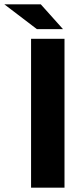

<svg xmlns="http://www.w3.org/2000/svg" viewBox="-82 -870 381 890"><path d="M62 0V-690H217V0ZM89 -735 -62 -850H107L210 -735Z"/></svg>

Font: Radio Canada Big
Style: Bold
Weight: 700
Designer: Étienne Aubert Bonn
Foundry: Coppers and Brasses
Version: Version 1.001